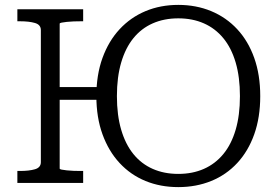

<svg xmlns="http://www.w3.org/2000/svg" viewBox="-20 -748 1138 785"><path d="M200 -392H409V-340H200ZM51 0V-49H62Q99 -49 123 -56Q147 -63 147 -85V-625Q147 -647 123 -654Q99 -661 62 -661H51V-710H320V-661H311Q297 -661 281.5 -660.5Q266 -660 253 -658.5Q240 -657 232 -655.5Q224 -654 224 -651V-59Q224 -56 232 -54.5Q240 -53 253 -51.5Q266 -50 281.5 -49.5Q297 -49 311 -49H320V0ZM709 17Q636 17 575 -8Q514 -33 469 -81.5Q424 -130 399 -199Q374 -268 374 -355Q374 -442 399 -511Q424 -580 469 -628.5Q514 -677 575 -702.5Q636 -728 709 -728Q782 -728 843.5 -702.5Q905 -677 950 -628.5Q995 -580 1019.5 -511Q1044 -442 1044 -355Q1044 -268 1019.5 -199Q995 -130 950 -81.5Q905 -33 843.5 -8Q782 17 709 17ZM709 -37Q767 -37 813.5 -57.5Q860 -78 893 -118Q926 -158 943.5 -217.5Q961 -277 961 -355Q961 -433 943.5 -492.5Q926 -552 893 -592Q860 -632 813.5 -652.5Q767 -673 709 -673Q651 -673 604.5 -652.5Q558 -632 525.5 -592Q493 -552 475.5 -492.5Q458 -433 458 -355Q458 -277 475.5 -217.5Q493 -158 525.5 -118Q558 -78 604.5 -57.5Q651 -37 709 -37Z"/></svg>

Font: Roboto Serif Light
Style: Regular
Weight: 300
Designer: Greg Gazdowicz
Foundry: Commercial Type
Version: Version 1.008